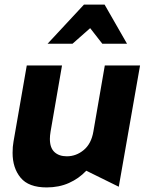

<svg xmlns="http://www.w3.org/2000/svg" viewBox="-20 -808 639 839"><path d="M35 -140Q35 -74 70 -31.5Q105 11 184 11Q238 11 281.5 -8.5Q325 -28 357 -62L499 8L592 -522H438L388 -233Q379 -180 346 -152.5Q313 -125 272 -125Q238 -125 218 -143.5Q198 -162 198 -201Q198 -215 201 -233L251 -522H97L39 -189Q35 -168 35 -140ZM437 -788H347L188 -617H297L374 -685L427 -617H535Z"/></svg>

Font: Geom Bold
Style: Bold Italic
Weight: 700
Italic angle: -10°
Version: Version 1.102